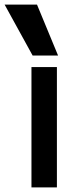

<svg xmlns="http://www.w3.org/2000/svg" viewBox="-51 -810 351 830"><path d="M85 0V-520H195V0ZM90 -570 -31 -790H109L200 -570Z"/></svg>

Font: M PLUS 1 Medium
Style: Regular
Weight: 500
Designer: Coji Morishita
Foundry: UNDERFOREST DESIGN
Version: Version 1.001